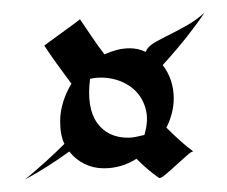

<svg xmlns="http://www.w3.org/2000/svg" viewBox="-20 -542 363 307"><path d="M124 -416Q118.2 -370.1 135 -345.9Q151.9 -321.8 185.1 -321.8Q190.9 -321.8 197.5 -323.2Q204.1 -324.7 210.9 -326.2Q218.3 -351.1 212.4 -369.9Q206.5 -388.7 192.9 -400.1Q179.2 -411.6 160.6 -415.8Q142.1 -419.9 124 -416ZM307.1 -522Q297.9 -507.8 280.8 -485.8Q263.7 -463.9 240.2 -438Q248.5 -427.2 253.2 -413.6Q257.8 -399.9 257.8 -384.8Q257.8 -372.1 254.6 -360.4Q251.5 -348.6 246.1 -337.9Q256.3 -327.6 267.1 -317.9Q277.8 -308.1 289.1 -299.8Q286.6 -300.3 278.6 -293.2Q270.5 -286.1 261.2 -277.6Q252 -269 244.1 -262.5Q236.3 -255.9 233.9 -257.8Q224.1 -264.6 215.3 -272.2Q206.5 -279.8 198.2 -288.1Q174.3 -272.9 146 -272.9Q129.4 -272.9 115 -280Q100.6 -287.1 90.8 -299.8Q56.6 -274.9 20 -254.9Q55.7 -284.7 83 -312Q76.2 -325.7 76.2 -348.1Q76.2 -363.8 81.1 -379.2Q85.9 -394.5 94.2 -408.2Q83 -423.3 71.8 -438.7Q60.5 -454.1 50.8 -469.2Q66.9 -481 79.6 -490.2Q85 -494.1 90.1 -497.8Q95.2 -501.5 99.1 -504.4Q103 -507.3 105.5 -509.3Q107.9 -511.2 107.9 -511.2Q117.2 -497.6 126.7 -483.4Q136.2 -469.2 147 -455.1Q156.7 -459.5 167 -462.2Q177.2 -464.8 188 -464.8Q193.8 -464.8 200.4 -463.4Q207 -461.9 212.9 -459L214.8 -462.9Q219.2 -469.7 229.5 -475.3Q239.7 -481 252.9 -487.5Q266.1 -494.1 280.3 -502.2Q294.4 -510.3 307.1 -522Z"/></svg>

Font: Quintessential
Style: Regular
Weight: 400
Designer: Astigmatic (AOETI)
Foundry: Astigmatic (AOETI)
Version: Version 1.000